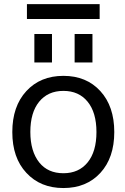

<svg xmlns="http://www.w3.org/2000/svg" viewBox="-20 -905 610 936"><path d="M171.9 -112.3Q213.9 -60.5 289.1 -60.5Q364.3 -60.5 407.2 -113.3Q450.2 -166 450.2 -261.2Q450.2 -356.4 407.2 -409.2Q364.3 -461.9 289.1 -461.9Q213.9 -461.9 170.9 -409.2Q127.9 -356.4 127.9 -261.7Q127.9 -167 171.9 -112.3ZM108.4 -62.5Q40 -135.7 40 -261.2Q40 -386.7 108.4 -460.9Q176.8 -535.2 289.1 -535.2Q401.4 -535.2 469.2 -460.9Q537.1 -386.7 537.1 -261.2Q537.1 -135.7 469.2 -62Q401.4 11.7 289.1 11.7Q176.8 11.7 108.4 -62.5ZM111.3 -812.5V-884.8H465.8V-812.5ZM147.5 -600.6V-739.3H233.4V-600.6ZM343.8 -600.6V-739.3H430.7V-600.6Z"/></svg>

Font: Nasu
Style: Regular
Weight: 400
Designer: Ryoko NISHIZUKA (kana &amp; ideographs); Paul D. Hunt (Latin, Greek &amp; Cyrillic); Wenlong ZHANG (bopomofo); Sandoll C
Version: Version 2014.1215